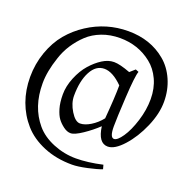

<svg xmlns="http://www.w3.org/2000/svg" viewBox="-160 -898 1240 1256"><g transform="rotate(20 460.0 -270.5)"><path d="M243 -661Q371 -744 523 -744Q678 -744 784 -655Q837 -611 868 -541Q899 -471 899 -388.5Q899 -306 858.5 -212.5Q818 -119 759 -53.5Q700 12 652 12Q586 12 571 -100Q528 -59 474.5 -23Q421 13 394 13Q369 13 343 -6.5Q317 -26 300.5 -48.5Q284 -71 272 -111.5Q260 -152 260 -209Q260 -266 285 -327Q310 -388 346.5 -429.5Q383 -471 423.5 -496.5Q464 -522 504 -522Q544 -522 618 -494L653 -525L675 -516Q662 -482 653.5 -332Q645 -182 645 -126Q645 -49 674 -49Q697 -49 729.5 -96.5Q762 -144 786.5 -222Q811 -300 811 -375Q811 -450 783 -510.5Q755 -571 708 -608Q614 -683 487 -683Q419 -683 361.5 -661Q304 -639 264 -601.5Q224 -564 193.5 -517.5Q163 -471 146 -418Q111 -315 111 -232Q111 -149 133.5 -82Q156 -15 201.5 39Q247 93 324 124.5Q401 156 483 156Q565 156 667 133L675 162Q641 175 577 189Q513 203 473 203Q363 203 274.5 166Q186 129 131.5 67Q77 5 48.5 -73.5Q20 -152 20 -243Q20 -334 49.5 -417.5Q79 -501 128.5 -560Q178 -619 243 -661ZM332 -225Q332 -174 364.5 -121Q397 -68 430 -68Q463 -68 503 -92.5Q543 -117 574 -156Q587 -309 587 -390Q518 -459 459.5 -459Q401 -459 366.5 -394Q332 -329 332 -225Z"/></g></svg>

Font: Prociono
Style: Regular
Weight: 400
Designer: Barry Schwartz
Foundry: The Crud Factory
Version: Version 2.301